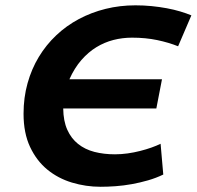

<svg xmlns="http://www.w3.org/2000/svg" viewBox="-20 -695 746 728"><path d="M594.2 -394.5 572.8 -283.7H219.7Q220.2 -236.3 235.1 -203.1Q250 -169.9 276.1 -149.2Q302.2 -128.4 337.9 -119.1Q373.5 -109.9 416 -109.9Q439.5 -109.9 463.9 -113.3Q488.3 -116.7 511.2 -122.6Q534.2 -128.4 554.2 -135.5Q574.2 -142.6 588.9 -149.9L599.1 -33.2Q571.8 -20 541.3 -11.2Q510.7 -2.4 479.7 3.2Q448.7 8.8 418.5 11Q388.2 13.2 361.3 13.2Q305.7 13.2 252.9 -2.7Q200.2 -18.6 159.4 -52Q118.7 -85.4 94 -137.9Q69.3 -190.4 69.3 -263.7Q69.3 -325.2 84.5 -379.4Q99.6 -433.6 127.2 -479.2Q154.8 -524.9 193.4 -561.3Q231.9 -597.7 279.1 -622.8Q326.2 -647.9 380.4 -661.4Q434.6 -674.8 493.7 -674.8Q524.4 -674.8 554.4 -671.9Q584.5 -668.9 612.1 -663.8Q639.6 -658.7 663.3 -651.6Q687 -644.5 705.6 -636.7L655.3 -519.5Q620.1 -533.7 576.2 -543Q532.2 -552.2 480.5 -552.2Q444.3 -552.2 410.2 -543.5Q376 -534.7 345.2 -515.9Q314.5 -497.1 288.3 -467Q262.2 -437 243.2 -394.5Z"/></svg>

Font: PT Astra Sans
Style: Bold Italic
Weight: 700
Italic angle: -16°
Designer: A.Korolkova, I. Chaeva
Foundry: ParaType Ltd
Version: Version 1.002W